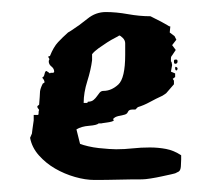

<svg xmlns="http://www.w3.org/2000/svg" viewBox="-20 -281 351 319"><path d="M126 -112Q132 -112 135.5 -115Q139 -118 141 -121Q143 -124 145.5 -127Q148 -130 152 -130Q165 -130 176.5 -140.5Q188 -151 188 -190V-209Q188 -214 184 -218Q180 -222 178 -222Q177 -221 171 -218Q165 -215 158 -210.5Q151 -206 144 -201Q137 -196 133 -191V-181Q131 -165 125 -146Q119 -127 119 -110H125ZM269 -141 256 -126 250 -122Q239 -117 229 -111.5Q219 -106 209 -103L205 -99H200Q194 -99 192.5 -95Q191 -91 185 -90Q174 -88 171 -86Q168 -84 168 -83Q169 -81 169 -81Q169 -80 165.5 -79Q162 -78 158 -77.5Q154 -77 151 -76.5Q148 -76 149 -76H144Q141 -73 128 -72Q115 -71 107 -66L113 -42Q118 -40 126.5 -38Q135 -36 144 -35Q153 -34 161 -33.5Q169 -33 173 -33Q187 -33 200.5 -34.5Q214 -36 229 -36Q243 -36 256 -33.5Q269 -31 281 -23V-16Q281 -11 280.5 -4.5Q280 2 277 4L273 6Q272 7 265 8.5Q258 10 249 12Q240 14 230.5 15.5Q221 17 216 17Q196 17 176.5 17.5Q157 18 137 18Q122 18 104.5 13Q87 8 71.5 -1Q56 -10 44.5 -23Q33 -36 30 -52L33 -59Q33 -61 34 -67Q35 -73 36 -81V-90H43L44 -91Q44 -97 45 -98Q45 -99 43.5 -100.5Q42 -102 42 -104Q42 -105 45 -107L46 -120Q46 -124 46.5 -129Q47 -134 51 -142L54 -144Q54 -148 50 -152Q53 -153 54 -158Q55 -163 57 -163Q58 -163 58 -162.5Q58 -162 59 -162L63 -159Q64 -160 64 -160H67Q70 -160 70 -162Q70 -167 65.5 -170.5Q61 -174 61 -179Q61 -181 62 -182Q62 -184 61 -185Q60 -186 60 -187L63 -188Q69 -203 76.5 -211Q84 -219 93 -227L98 -230Q112 -239 125.5 -250Q139 -261 156 -261Q173 -261 192.5 -257.5Q212 -254 230 -254Q254 -242 257.5 -239.5Q261 -237 263 -237L262 -227L270 -221L273 -215L266 -206L272 -198L266 -189Q264 -187 264 -184Q264 -181 264 -179L265 -178L266 -173L264 -162L271 -159V-153L267 -150L269 -147ZM271 -182H273Q275 -182 275 -179Q275 -175 271 -175Q269 -175 269 -179Q269 -182 271 -182ZM275 -168Q275 -164 273 -164Q271 -164 271 -168Q271 -170 272 -170Q273 -170 275 -168Z"/></svg>

Font: East Sea Dokdo
Style: Regular
Weight: 400
Designer: YoonDesign Inc.
Foundry: YoonDesign Inc.
Version: Version 1.00